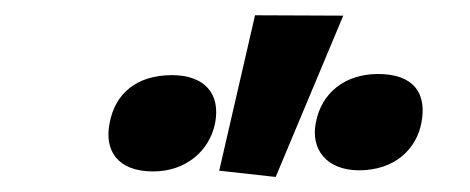

<svg xmlns="http://www.w3.org/2000/svg" viewBox="-20 -739 622 254"><path d="M344.7 -504.9 434.1 -718.3 317.4 -718.8 270 -513.2ZM182.6 -512.2C226.1 -512.2 257.3 -539.6 264.6 -576.2C272 -615.2 250.5 -639.6 207.5 -639.6C160.6 -639.6 132.3 -615.2 125 -576.2C117.7 -539.6 135.7 -512.2 182.6 -512.2ZM455.1 -513.7C502.4 -513.7 531.2 -542 537.6 -577.1C544.9 -616.2 526.9 -641.1 480 -641.1C436.5 -641.1 405.3 -616.2 397.9 -577.1C390.6 -542 411.6 -513.7 455.1 -513.7Z"/></svg>

Font: Roboto Flex Super Cond Black
Style: Italic
Weight: 900
Width: 3
Italic angle: -10°
Designer: Berlow after Robertson
Foundry: Google
Version: Version 3.200;Glyphs 3.3 (3311)